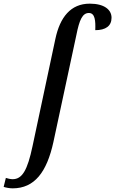

<svg xmlns="http://www.w3.org/2000/svg" viewBox="-142 -790 630 1050"><path d="M-73 240C47 240 114 151 150 -13L276 -600C292 -681 309 -719 344 -719C378 -719 381 -676 379 -625C436 -625 468 -648 468 -693C468 -737 428 -770 349 -770C244 -770 186 -695 161 -578L36 9C8 142 -21 190 -73 190C-85 190 -101 186 -110 183L-122 232C-111 236 -89 240 -73 240Z"/></svg>

Font: Noto Serif Condensed Semi
Style: Italic
Weight: 600
Width: 3
Italic angle: -12°
Designer: Monotype Design Team
Foundry: Monotype Imaging Inc.
Version: Version 1.901